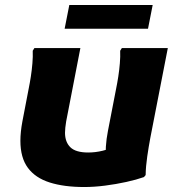

<svg xmlns="http://www.w3.org/2000/svg" viewBox="-20 -740 714 772"><path d="M62 -174Q62 -191.1 64 -210.7Q66 -230.2 70 -251.6L95.2 -382.8Q99.9 -405.6 104 -432.1Q108.1 -458.6 110.3 -485.5Q112.6 -512.4 111.6 -536L118.4 -546.8H303.2L246 -251.6Q243.7 -238.4 242.6 -226.7Q241.4 -215 241.4 -206.2Q241.4 -169 262.9 -147.9Q284.4 -126.8 334.8 -126.8Q363.6 -126.8 392.8 -133.9Q421.9 -140.9 445.6 -150.8L406 -96Q403.9 -120 405.7 -150.6Q407.6 -181.1 414 -213.6L446.8 -382.8Q451.5 -405.6 455.6 -432.1Q459.7 -458.6 461.9 -485.5Q464.2 -512.4 463.2 -536L470 -546.8H654.8L584.4 -185.6Q577.7 -150 572 -110.7Q566.2 -71.4 565.6 -36L558.8 -28Q528.8 -17.4 487.9 -8.4Q447 0.6 402.9 6.3Q358.8 12 318.8 12Q237.2 12 179.8 -6.3Q122.3 -24.5 92.1 -65.2Q62 -105.8 62 -174ZM258.7 -720H593.9L575.1 -624.4H239.9Z"/></svg>

Font: Kufam
Style: Italic
Weight: 400
Italic angle: -11°
Designer: Artur Schmal
Foundry: Original Type
Version: Version 1.301; ttfautohint (v1.8.3)